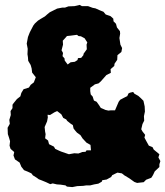

<svg xmlns="http://www.w3.org/2000/svg" viewBox="-20 -720 674 783"><path d="M275 43 253 41 247 36 227 33 212 32 195 28 185 31 168 23 151 16 138 11 130 5 114 -5 108 -13 93 -20 78 -26 67 -40 60 -57 41 -70 35 -86 38 -100 23 -113 19 -126 21 -144 17 -158 12 -173 11 -199 20 -215 18 -231 24 -251 23 -267 31 -279V-293L36 -300L49 -316L63 -327L67 -341L76 -356L98 -363L105 -374L118 -384L126 -405L111 -424L109 -441L105 -455L95 -472L94 -486L92 -499L93 -521L89 -542L94 -569L101 -587L105 -595L116 -616L122 -624L135 -636L146 -643L163 -653L172 -661L183 -670L193 -675L213 -685L234 -689H245L259 -694L284 -695L305 -700L314 -695H339L358 -688L369 -686L387 -678L402 -672L411 -661L431 -654L442 -644L443 -633L453 -623L457 -608L469 -593L470 -583L467 -565L471 -538L478 -524L475 -508L459 -495L458 -476L447 -460L446 -451L431 -438L432 -423L414 -414L406 -405L391 -388L382 -380L367 -376L348 -362V-348L350 -335L358 -326L363 -310L374 -305L384 -291L391 -280L405 -274L409 -272L422 -269L431 -270H449L458 -291L464 -305L470 -313L485 -321L499 -328L504 -339L510 -342L523 -345L528 -338L544 -329L554 -320L565 -309L570 -286L571 -265L567 -246L568 -228L561 -214L556 -193L561 -184L572 -170L569 -159L577 -144L587 -126L602 -120L607 -110L630 -91L626 -78L634 -63L630 -50V-39L611 -21L604 -6L597 5L576 13L566 23L539 26L528 22L507 7L487 -5L477 -13L459 -16L438 -6L433 2L415 12L397 15L395 21L381 29L364 32L348 36H332L319 38L295 39ZM256 -457 268 -466 285 -468 296 -475 298 -483 311 -484 320 -495 321 -501 334 -519 333 -538 336 -547 325 -564 310 -572 300 -573 294 -578 253 -573 247 -566 236 -554 237 -538 231 -515 237 -504 235 -491 243 -482 244 -473ZM261 -91 283 -95 300 -94 315 -100 329 -101 333 -107H351L349 -129L333 -138L317 -155L308 -169L294 -179L287 -187L280 -196L277 -210L269 -215L254 -227L250 -233L238 -239L230 -254L213 -267L202 -262L184 -251L174 -252L175 -241L172 -225L162 -202L164 -183L166 -173L164 -156L176 -147L180 -132L200 -122L205 -113L222 -105L229 -102Z"/></svg>

Font: Winky Rough SemiBold
Style: Regular
Weight: 600
Designer: Simon Atzbach
Foundry: typofactur
Version: Version 1.206; ttfautohint (v1.8.4.7-5d5b)